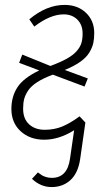

<svg xmlns="http://www.w3.org/2000/svg" viewBox="-20 -552 427 774"><path d="M192.9 -251Q154.8 -236.8 130.1 -220.9Q105.5 -205.1 93.5 -187Q81.5 -168.9 77.4 -152.6Q73.2 -136.2 73.2 -113.8Q73.2 -72.8 97.4 -50.8Q121.6 -28.8 160.2 -28.8Q199.2 -28.8 231.4 -42.2Q263.7 -55.7 300.8 -83L324.2 -58.1L303.2 88.9Q294.9 145.5 264.2 173.8Q233.4 202.1 188 202.1Q144 202.1 108.9 168.9L132.8 143.1Q143.1 150.9 148.9 154.5Q154.8 158.2 165.5 161.6Q176.3 165 189 165Q251.5 165 262.2 87.9L278.8 -26.9Q217.8 11.2 158.2 11.2Q100.6 11.2 63.2 -22.9Q25.9 -57.1 25.9 -112.8Q25.9 -162.6 50.3 -200.2Q74.7 -237.8 138.2 -268.1L57.1 -298.8L69.8 -332L183.1 -286.1Q224.1 -301.3 249.8 -315.7Q275.4 -330.1 289.3 -346.2Q303.2 -362.3 308.1 -378.4Q313 -394.5 313 -417Q313 -452.1 291.7 -473.1Q270.5 -494.1 236.8 -494.1Q182.1 -494.1 118.2 -444.8L98.1 -474.1Q167.5 -532.2 240.2 -532.2Q293 -532.2 326.4 -500.5Q359.9 -468.8 359.9 -418.9Q359.9 -395.5 356 -377.9Q352.1 -360.4 340.3 -340.6Q328.6 -320.8 304 -303.2Q279.3 -285.6 241.2 -270L334 -235.8L320.8 -203.1Z"/></svg>

Font: Fira Sans Compressed ExtraLight
Style: Italic
Weight: 250
Width: 3
Italic angle: -8°
Designer: Carrois Corporate & Edenspiekermann AG
Foundry: Carrois Corporate GbR & Edenspiekermann AG
Version: Version 4.203;PS 004.203;hotconv 1.0.88;makeotf.lib2.5.64775